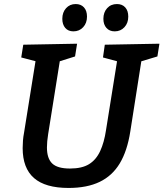

<svg xmlns="http://www.w3.org/2000/svg" viewBox="-20 -918 808 949"><path d="M498 -697 768 -702 758 -639 665 -611 681 -631 624 -268Q609 -172 572 -110.5Q535 -49 472.5 -19Q410 11 319 11Q204 11 148 -38Q92 -87 92 -186Q92 -204 93.5 -223Q95 -242 99 -263L158 -631L169 -612L85 -634L95 -697L361 -702L351 -639L262 -611L278 -631L218 -255Q215 -237 213.5 -220Q212 -203 212 -189Q212 -135 238 -110Q264 -85 326 -85Q385 -85 420 -106.5Q455 -128 475 -171Q495 -214 504 -275L561 -631L574 -611L489 -634ZM343 -763Q317 -763 302.5 -780Q288 -797 288 -825Q288 -857 306.5 -877.5Q325 -898 354 -898Q380 -898 395 -881.5Q410 -865 410 -836Q410 -804 391 -783.5Q372 -763 343 -763ZM547 -763Q521 -763 506 -780Q491 -797 491 -825Q491 -857 509.5 -877.5Q528 -898 558 -898Q584 -898 599 -881.5Q614 -865 614 -836Q614 -804 595 -783.5Q576 -763 547 -763Z"/></svg>

Font: Bitter Thin SemiBold
Style: Italic
Weight: 600
Italic angle: -9°
Version: Version 2.002